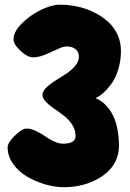

<svg xmlns="http://www.w3.org/2000/svg" viewBox="-20 -802 550 810"><path d="M231.9 -782.2Q270 -782.2 307.1 -774.2Q344.2 -766.1 377.2 -749.8Q410.2 -733.4 435.5 -710.7Q460.9 -688 475.6 -656.2Q490.2 -624.5 490.2 -587.9Q490.2 -544.9 478.5 -507.8Q466.8 -470.7 449 -447Q431.2 -423.3 414.3 -408.7Q397.5 -394 382.8 -388.2Q397 -382.3 410.2 -372.8Q423.3 -363.3 436.8 -346.4Q450.2 -329.6 460 -308.1Q469.7 -286.6 475.8 -255.1Q481.9 -223.6 481.9 -186Q481.9 -153.3 468.8 -124.8Q455.6 -96.2 432.9 -75.9Q410.2 -55.7 380.4 -41Q350.6 -26.4 317.4 -19.3Q284.2 -12.2 250 -12.2Q211.4 -12.2 169.9 -24.4Q128.4 -36.6 93 -57.6Q57.6 -78.6 34.9 -111.1Q12.2 -143.6 12.2 -180.2Q12.2 -200.2 42.7 -230Q73.2 -259.8 92.8 -259.8Q109.9 -259.8 131.1 -249.8Q152.3 -239.7 169.2 -227.8Q186 -215.8 207 -205.8Q228 -195.8 245.1 -195.8Q298.8 -195.8 298.8 -228Q298.8 -253.9 284.4 -276.1Q270 -298.3 249.5 -314Q229 -329.6 208.5 -343.5Q188 -357.4 173.6 -372.3Q159.2 -387.2 159.2 -401.9Q159.2 -416.5 175 -432.1Q190.9 -447.8 213.6 -461.9Q236.3 -476.1 258.8 -490.7Q281.2 -505.4 297.1 -524.2Q313 -543 313 -562Q313 -583 298.8 -594.5Q284.7 -606 261.2 -606Q246.1 -606 222.2 -594.5Q198.2 -583 170.7 -571.5Q143.1 -560.1 119.1 -560.1Q96.2 -560.1 66.7 -587.4Q37.1 -614.7 37.1 -636.2Q37.1 -668 71.8 -702.9Q106.4 -737.8 152.3 -760Q198.2 -782.2 231.9 -782.2Z"/></svg>

Font: Blue Custard
Style: Regular
Weight: 400
Version: Version 01.01